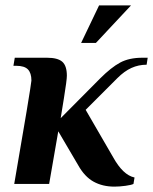

<svg xmlns="http://www.w3.org/2000/svg" viewBox="-20 -685 570 715"><path d="M271 -70 197 -196 163 0H33L79 -270Q97 -379 97 -385Q97 -413 84 -426.5Q71 -440 40 -440H30L35 -470H155Q195 -470 212 -455Q229 -440 229 -403Q229 -387 218 -319L206 -245L353 -393Q394 -434 427.5 -452Q461 -470 510 -470H530L526 -444Q496 -444 469.5 -432Q443 -420 417 -394L299 -276L401 -100Q438 -33 481 -24L477 0Q469 4 447 7Q425 10 406 10Q362 10 328.5 -8.5Q295 -27 271 -70ZM282 -525 349 -665H468L337 -525Z"/></svg>

Font: Philosopher
Style: Bold Italic
Weight: 700
Italic angle: -10°
Designer: Jovanny Lemonad
Foundry: Jovanny Lemonad
Version: Version 2.000